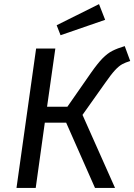

<svg xmlns="http://www.w3.org/2000/svg" viewBox="-20 -929 664 949"><path d="M596.5 -701.1 623.6 -627.5Q600.6 -620.6 584 -611.6Q567.5 -602.6 548.5 -582.1Q529.5 -561.7 499.7 -518.9L387.8 -361.1L548.6 0H449.6L307 -322.7H201.5L156.5 0H61.5L158.5 -689.1H253.5L212.6 -401.3H313L429.9 -569.2Q462.9 -616.2 486.9 -640.7Q511 -665.2 535.6 -677.7Q560.2 -690.2 596.5 -701.1ZM260.1 -804.3 469.4 -908.6 499.7 -831 279.3 -754.9Z"/></svg>

Font: Fira Sans Variable
Style: Italic
Weight: 397
Italic angle: -8°
Designer: Carrois Corporate & Edenspiekermann AG
Foundry: Carrois Corporate GbR & Edenspiekermann AG
Version: Version 4.202